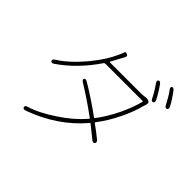

<svg xmlns="http://www.w3.org/2000/svg" viewBox="-188 -1077 1376 1376"><g transform="rotate(45 500.0 -389.0)"><path d="M219 41Q196 49 191 34Q186 18 209 12Q294 -13 405 -87Q510 -156 581 -239Q584 -243 580 -246Q471 -326 365 -391Q345 -403 352 -415Q359 -427 380 -415Q479 -357 599 -270Q603 -267 606 -271Q660 -341 705 -434Q746 -520 765 -595Q766 -600 761 -600H384Q376 -600 372 -594Q266 -437 126 -341Q106 -327 97 -340Q89 -353 109 -366Q199 -422 293 -536Q369 -629 407 -715Q423 -750 424 -757.5Q425 -765 443 -758Q462 -752 449 -730L397 -634Q395 -630 400 -630H721Q732 -630 743 -632L759 -634Q776 -637 791 -629Q806 -620 798 -599L797 -596Q793 -585 790 -574Q772 -503 730 -416Q685 -324 630 -253Q627 -249 631 -246Q693 -201 725 -174Q744 -158 733 -145Q723 -133 704 -148L612 -222Q608 -225 605 -221Q458 -46 219 41ZM821 -647Q807 -640 797 -662Q774 -709 740 -756Q726 -776 738 -784Q749 -793 764 -774Q803 -719 824 -675Q835 -654 821 -647ZM925 -683Q911 -676 900 -697Q869 -758 843 -792Q828 -811 839 -819Q850 -828 865 -809Q907 -753 928 -711Q939 -690 925 -683Z"/></g></svg>

Font: Resource Han Rounded KR ExtraLight
Style: Regular
Weight: 250
Designer: Cyano Hao (round all glyphs); Ryoko NISHIZUKA 西塚涼子 (kana, bopomofo & ideographs); Paul D. Hunt (Latin, Greek & Cyrillic)
Foundry: Cyano Hao
Version: 0.990